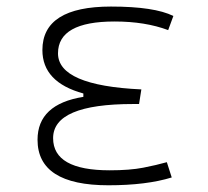

<svg xmlns="http://www.w3.org/2000/svg" viewBox="-20 -547 626 577"><path d="M305.7 9.8Q92.8 9.8 92.8 -127Q92.8 -233.9 230.5 -255.9V-266.1Q107.4 -299.8 107.4 -396.5Q107.4 -527.3 313.5 -527.3Q443.8 -527.3 501 -499L485.4 -456.5Q416.5 -482.4 324.2 -482.4Q154.3 -482.4 154.3 -386.7Q154.3 -290 404.8 -278.3L397.9 -234.4H379.9Q139.6 -234.4 139.6 -131.8Q139.6 -35.2 309.6 -35.2Q370.1 -35.2 410.2 -43Q450.2 -50.8 481.4 -59.6L496.1 -13.7Q419.9 9.8 305.7 9.8Z"/></svg>

Font: Caskaydia Cove ExtraLight
Style: Regular
Weight: 200
Monospace: yes
Designer: Aaron Bell
Foundry: Saja Typeworks
Version: Version 4.300; ttfautohint (v1.8.3)